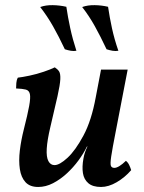

<svg xmlns="http://www.w3.org/2000/svg" viewBox="-20 -735 573 764"><path d="M132 9Q99 9 81.5 -10Q64 -29 59 -62Q54 -95 59 -136.5Q64 -178 75 -221Q90 -280 96 -313Q102 -346 99 -360.5Q96 -375 83 -378.5Q70 -382 44 -383Q44 -393 45 -405Q46 -417 51 -426Q69 -428 97.5 -434Q126 -440 154 -449.5Q182 -459 198 -467Q209 -460 215 -451Q221 -442 220 -420Q219 -398 209 -353Q199 -308 180 -228Q168 -177 166 -143.5Q164 -110 172.5 -94Q181 -78 197 -78Q217 -78 248.5 -107Q280 -136 312 -195.5Q344 -255 361 -348L382 -458H488L440 -209Q427 -143 422.5 -112.5Q418 -82 421.5 -74.5Q425 -67 435 -67Q452 -67 481 -95Q489 -89 494 -78.5Q499 -68 502 -58Q477 -29 444.5 -10Q412 9 382 9Q349 9 331.5 -6Q314 -21 310 -46Q306 -71 312 -104Q314 -116 318 -128Q322 -140 328 -152H326Q313 -125 292.5 -97Q272 -69 246 -45Q220 -21 191 -6Q162 9 132 9ZM404 -539Q380 -590 357.5 -630.5Q335 -671 307 -707Q329 -715 357 -714.5Q385 -714 410 -708Q416 -667 425.5 -623Q435 -579 451 -533Q440 -531 428 -533Q416 -535 404 -539ZM238 -539Q214 -590 191 -630.5Q168 -671 140 -707Q162 -715 190 -714.5Q218 -714 244 -708Q250 -667 259.5 -623Q269 -579 284 -533Q274 -531 262 -533Q250 -535 238 -539Z"/></svg>

Font: Vollkorn Medium
Style: Italic
Weight: 500
Italic angle: -11°
Designer: Friedrich Althausen
Foundry: Friedrich Althausen
Version: Version 5.000